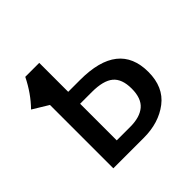

<svg xmlns="http://www.w3.org/2000/svg" viewBox="-138 -662 797 797"><g transform="rotate(-45 260.0 -263.5)"><path d="M278 0H99V-372L30 -414Q77 -462 109 -527H191V-357H261Q485 -357 485 -180Q485 -91 425.5 -45.5Q366 0 278 0ZM270 -72Q327 -72 357 -97.5Q387 -123 387 -180Q387 -237 357 -262Q327 -287 260 -287H191V-72Z"/></g></svg>

Font: Trujillo
Style: Regular
Weight: 400
Designer: Fira Sans original fonts by bBox Type GmbH, Carrois Corporate GbR, & Edenspiekermann AG / Changes by Cristiano Sobral
Foundry: Fira Sans original fonts by bBox Type GmbH, Carrois Corporate GbR, & Edenspiekermann AG / Changes by Cristiano Sobral
Version: Version 4.301;October 17, 2021;FontCreator 14.0.0.2814 64-bi